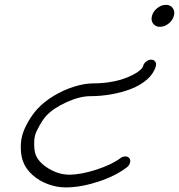

<svg xmlns="http://www.w3.org/2000/svg" viewBox="-20 -559 754 809"><path d="M636.7 -280.8Q628.4 -249.8 600.5 -224.9Q572.5 -200 533.3 -184.8Q494.1 -169.7 449.7 -161.7Q405.3 -153.8 360.4 -153.8Q316.4 -153.8 260.3 -128.4Q204.1 -103 174.1 -70.1Q161.1 -55.9 146.6 -30.3Q132.1 -4.6 127.7 11.5Q123.3 27.6 124.1 53.2Q125 78.9 130.4 93Q143.1 126 185.4 151.5Q227.8 177 271.7 177Q321.5 177 386.7 155.6Q451.9 134.3 487.5 107.2Q497.6 99.6 508.7 100Q519.8 100.3 525.4 108.2Q531 116 527.7 127.3Q524.4 138.7 514.4 146.2Q466.1 183.1 392.6 206.9Q319.1 230.7 257.3 230.7Q218.8 230.7 181.6 216.8Q144.5 202.9 116.8 178Q89.1 153.1 77.4 122.3Q68.8 99.6 67.7 68.8Q66.7 38.1 73.7 11.5Q80.8 -14.9 98.4 -45.5Q116 -76.2 136.7 -99.1Q164.8 -129.9 206.1 -154.9Q247.3 -179.9 291.9 -193.8Q336.4 -207.8 375 -207.8Q409.7 -207.8 442.3 -213Q474.9 -218.3 498.8 -226.4Q522.7 -234.6 541.5 -244.5Q560.3 -254.4 570.7 -263.8Q581.1 -273.2 583 -280.8Q585.9 -291.7 595.9 -299.7Q606 -307.6 616.9 -307.6Q627.9 -307.6 633.8 -299.7Q639.6 -291.7 636.7 -280.8ZM625.1 -459.6Q615.2 -473.1 620.4 -492.2Q625.5 -511.2 642.7 -524.9Q659.9 -538.6 679 -538.6Q698 -538.6 707.9 -524.9Q717.8 -511.2 712.6 -492.2Q707.5 -473.1 690.3 -459.6Q673.1 -446 654.1 -446Q635 -446 625.1 -459.6Z"/></svg>

Font: Tecnico
Style: FinoInclinado
Weight: 400
Italic angle: -15°
Version: Version 1.3